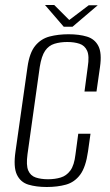

<svg xmlns="http://www.w3.org/2000/svg" viewBox="-20 -736 441 768"><path d="M167 12Q125 12 93.5 2.5Q62 -7 47.5 -37.5Q33 -68 42 -130L90 -468Q98 -525 121 -553Q144 -581 178.5 -590Q213 -599 254 -599Q297 -599 328 -589.5Q359 -580 373.5 -552Q388 -524 380 -468L366 -370H318L331 -468Q338 -512 328.5 -533Q319 -554 298 -561Q277 -568 249 -568Q221 -568 198 -561Q175 -554 160.5 -533Q146 -512 139 -468L90 -119Q84 -75 93 -54Q102 -33 123 -26Q144 -19 172 -19Q200 -19 223 -26Q246 -33 261.5 -54Q277 -75 282 -119L293 -201H342L332 -130Q323 -67 300.5 -37Q278 -7 244 2.5Q210 12 167 12ZM235 -629 160 -716H197L257 -656L335 -715H371L270 -629Z"/></svg>

Font: Alumni Sans Light
Style: Italic
Weight: 300
Italic angle: -8°
Version: Version 1.016